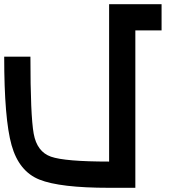

<svg xmlns="http://www.w3.org/2000/svg" viewBox="-20 -895 915 915"><path d="M500 -875H750V-750H625V0H500Q265.6 0 168 -39.1Q70.3 -78.1 35.2 -203.1Q0 -328.1 0 -625H125Q125 -343.8 140.6 -257.8Q156.2 -171.9 222.7 -148.4Q289.1 -125 500 -125Z"/></svg>

Font: CraftyPE
Style: Regular
Weight: 400
Designer: Erek Butcher
Foundry: Haunted Coop
Version: Version 0.018;April 4, 2024;FontCreator 15.0.0.2962 64-bit